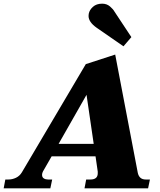

<svg xmlns="http://www.w3.org/2000/svg" viewBox="-56 -1025 870 1045"><path d="M426 -938Q426 -946 427 -950Q431 -971 450 -988Q469 -1005 500 -1005Q525 -1005 542.5 -990Q560 -975 567 -962L659 -823L616 -773L470 -874Q426 -905 426 -938ZM760 -48 750 0H404L413 -48H436Q476 -48 476 -82V-91L464 -174H225L182 -99Q173 -85 173 -73Q173 -60 182.5 -54Q192 -48 205 -48H228L218 0H-36L-27 -48H-10Q11 -48 31 -57.5Q51 -67 63 -87L411 -676L571 -728L694 -84Q702 -48 737 -48ZM454 -242 415 -509 263 -242Z"/></svg>

Font: Taviraj Black
Style: Italic
Weight: 900
Italic angle: -12°
Designer: Katatrad Team
Foundry: CadsonDemak
Version: Version 1.001